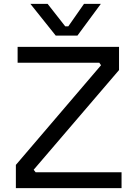

<svg xmlns="http://www.w3.org/2000/svg" viewBox="-20 -972 694 992"><path d="M62 -120 502 -635 493 -648H71V-730H595V-610L154 -95L164 -82H608V0H62ZM137 -952H226L317 -836H333L414 -952H501L380 -788H268Z"/></svg>

Font: Sora-SIA
Style: Regular
Weight: 400
Designer: Jonathan Barnbrook, Julián Moncada
Foundry: Barnbrook Fonts
Version: Version 2.000